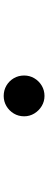

<svg xmlns="http://www.w3.org/2000/svg" viewBox="370 -900 261 1040"><g transform="rotate(-90 500.0 -380.5)"><path d="M499.6 -269.5Q470 -269.5 444.9 -284.6Q419.8 -299.8 404.6 -324.9Q389.5 -350 389.5 -379.6Q389.5 -410.6 404.6 -435.8Q419.8 -461 444.9 -475.8Q470 -490.5 499.6 -490.5Q530.6 -490.5 555.8 -475.8Q581 -461 595.8 -435.8Q610.5 -410.6 610.5 -379.6Q610.5 -350 595.8 -324.9Q581 -299.8 555.8 -284.6Q530.6 -269.5 499.6 -269.5Z"/></g></svg>

Font: Source Han Serif JP VF
Style: Regular
Weight: 250
Designer: Ryoko NISHIZUKA 西塚涼子 (kana & ideographs); Frank Grießhammer (Latin, Greek & Cyrillic); Wenlong ZHANG 张文龙 (bopomofo); San
Foundry: Adobe
Version: Version 2.001;hotconv 1.1.0;makeotfexe 2.6.0